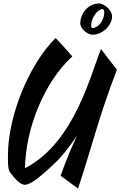

<svg xmlns="http://www.w3.org/2000/svg" viewBox="-20 -982 697 1112"><path d="M432 110C517 -146 552 -306 657 -578C649 -590 585 -670 565 -698C510 -568 414 -155 125 -8C127 -229 232 -504 399 -655C375 -684 329 -734 302 -762C145 -605 26 -307 26 -82C26 -33 25 -1 41 20C60 45 95 88 123 88C158 88 212 45 311 -50C311 -50 363 -101 426 -197C398 -135 365 -61 331 36ZM629 -888C629 -925 581 -962 554 -962C490 -962 445 -903 445 -847C445 -814 488 -781 516 -781C569 -781 629 -830 629 -888ZM573 -929C580 -929 584 -923 584 -912C584 -863 548 -820 518 -820C509 -820 508 -825 508 -833C508 -879 545 -929 573 -929Z"/></svg>

Font: Yesteryear
Style: Regular
Weight: 400
Designer: Astigmatic (AOETI)
Foundry: Astigmatic (AOETI)
Version: Version 1.000